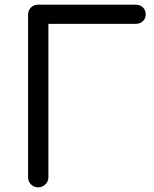

<svg xmlns="http://www.w3.org/2000/svg" viewBox="-20 -801 657 821"><path d="M143 0Q125 0 112.5 -12.5Q100 -25 100 -43V-738Q100 -757 112.5 -769Q125 -781 143 -781H560Q579 -781 591 -769.5Q603 -758 603 -739Q603 -722 591 -710.5Q579 -699 560 -699H187V-43Q187 -25 174 -12.5Q161 0 143 0Z"/></svg>

Font: Comfortaa Medium
Style: Regular
Weight: 500
Designer: Johan Aakerlund
Foundry: Johan Aakerlund
Version: Version 3.104; ttfautohint (v1.8.1.43-b0c9)